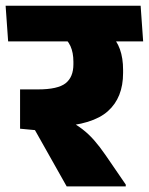

<svg xmlns="http://www.w3.org/2000/svg" viewBox="-45 -664 530 684"><path d="M465 -516.5 456 -643.5H-25L-16 -516.5ZM403 0V-6.5L331 -111.5Q310 -142 290.5 -164.2Q271 -186.5 248.2 -204Q225.5 -221.5 195.5 -237V-284L26.5 -345.5V-205.5L79.5 -200.5L192.5 0ZM346 -544.5H168.5Q195.5 -523 206 -499.8Q216.5 -476.5 216.5 -444V-435Q216.5 -389.5 188.8 -367.5Q161 -345.5 90 -345.5H26.5L113 -211L161 -213Q285 -219.5 339.2 -267.8Q393.5 -316 393.5 -404V-415Q393.5 -457 382.2 -488.5Q371 -520 346 -544.5Z"/></svg>

Font: Anek Devanagari Medium ExtraBold
Style: Regular
Weight: 800
Version: Version 1.003